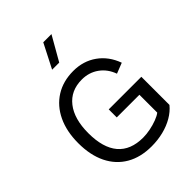

<svg xmlns="http://www.w3.org/2000/svg" viewBox="-265 -1083 1222 1222"><g transform="rotate(-45 345.5 -472.5)"><path d="M349.9 -950.9 266.4 -787.6H330.3L423.6 -950.9ZM342.5 -354.2V-282H546.4V-121.6Q530.3 -108.6 500.4 -97.3Q470.5 -85.9 436 -79Q401.6 -72 370.8 -72Q258.3 -72 200.9 -139.5Q143.6 -207 143.6 -338.9Q143.6 -466.8 199.6 -538.3Q255.6 -609.9 355.5 -609.9Q420.2 -609.9 469.1 -574.8Q518.1 -539.8 540.3 -477.8L611.3 -505.6Q580.3 -591.3 512.9 -639.2Q445.6 -687 356 -687Q264.2 -687 195.9 -644.2Q127.7 -601.3 90.5 -523.2Q53.2 -445.1 53.2 -338.9Q53.2 -231.2 91.2 -153.9Q129.2 -76.7 200.1 -35.5Q271 5.6 369.6 5.6Q425.5 5.6 476 -7Q526.4 -19.5 567.5 -43.5Q608.6 -67.4 636 -101.1V-354.2Z"/></g></svg>

Font: Estedad-FD-VF Thin
Style: Regular
Weight: 100
Designer: Amin Abedi
Version: Version 5.0